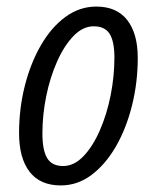

<svg xmlns="http://www.w3.org/2000/svg" viewBox="-20 -554 477 584"><path d="M165 10Q102 10 70 -31.5Q38 -73 38 -149Q38 -224 55.5 -293Q73 -362 104.5 -416.5Q136 -471 179 -502.5Q222 -534 273 -534Q335 -534 367 -493Q399 -452 399 -378Q399 -303 381.5 -233Q364 -163 332.5 -108.5Q301 -54 258.5 -22Q216 10 165 10ZM172 -49Q205 -49 233.5 -78.5Q262 -108 283.5 -157Q305 -206 316.5 -264Q328 -322 328 -379Q328 -428 313.5 -451Q299 -474 265 -474Q232 -474 203.5 -444.5Q175 -415 153.5 -366.5Q132 -318 120.5 -261Q109 -204 109 -148Q109 -97 123.5 -73Q138 -49 172 -49Z"/></svg>

Font: Ubuntu Sans Condensed
Style: Italic
Weight: 400
Width: 3
Italic angle: -13.5°
Designer: Dalton Maag Ltd
Foundry: Dalton Maag Ltd
Version: Version 1.006; ttfautohint (v1.8.4.7-5d5b)